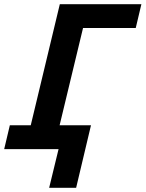

<svg xmlns="http://www.w3.org/2000/svg" viewBox="-46 -713 696 918"><path d="M189 185 234 0H-26L1 -114H101L240 -693H630L603 -579H351L239 -114H389L318 185Z"/></svg>

Font: Ubuntu Sans Mono
Style: Bold Italic
Weight: 700
Italic angle: -13.5°
Monospace: yes
Designer: Dalton Maag Ltd
Foundry: Dalton Maag Ltd
Version: Version 1.006